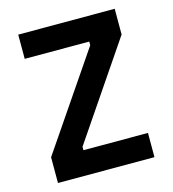

<svg xmlns="http://www.w3.org/2000/svg" viewBox="-104 -778 779 865"><g transform="rotate(-15 285.0 -346.0)"><path d="M60 -579H361V-562L60 -120V0H510V-113H209V-129L510 -572V-692H60Z"/></g></svg>

Font: TitilliumText22L
Style: 800 wt
Weight: 800
Designer: Campivisivi
Foundry: Campivisivi
Version: 1.000